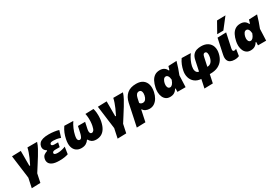

<svg xmlns="http://www.w3.org/2000/svg" viewBox="84 -2080 5164 3573"><g transform="rotate(-30 2666.0 -294.0)"><path d="M83.5 197.5Q94 147 104.8 96.8Q115.5 46.5 126.5 -4.5Q120.5 -51 114.5 -98Q108 -144.5 102 -190.5L91 -277Q83.5 -332.5 76.2 -389Q69 -445.5 62 -500.5L253.5 -506Q253.5 -454.5 254 -394.5Q254 -334.5 253.5 -277L254 -184.5H269Q284 -216 299 -248Q314 -280 329 -311Q350 -360.5 366.5 -407.2Q383 -454 393 -500.5H600.5Q582 -439.5 548.5 -377.8Q515 -316 481 -261.5Q439 -193.5 395.5 -125.5Q352 -57.5 310.5 8Q300.5 55 290.8 100.2Q281 145.5 271.5 192Z M787.5 11.5Q692.5 11.5 641.2 -12.2Q590 -36 573 -74Q562 -98.5 562 -124.5Q562 -138.5 565 -152.5Q576.5 -205.5 608.2 -227.5Q640 -249.5 677 -261L680 -275Q664 -283 648 -298.8Q632 -314.5 624 -338.5Q619.5 -351.5 619.5 -367.5Q619.5 -380.5 622.5 -395.5Q630 -431.5 655 -458Q680 -484.5 729 -499.2Q778 -514 857 -514Q912 -514 970.5 -506Q1029 -498 1069 -485L1025 -341.5Q976.5 -358 940.2 -363.8Q904 -369.5 869.5 -369.5Q831 -369.5 816 -361Q801 -352.5 797.5 -336.5Q796.5 -333 796.5 -329.5Q796.5 -316 809.5 -308Q825.5 -297.5 853.5 -297.5H935.5L915.5 -205H822Q764 -205 757 -172Q756 -168 756 -165Q756 -130 835 -130Q881 -130 926.8 -141.8Q972.5 -153.5 1001.5 -166.5L979 -15.5Q949 -5 903.2 3.2Q857.5 11.5 787.5 11.5Z M1261.5 14.5Q1197.5 14.5 1152.2 -18.5Q1107 -51.5 1089.5 -116Q1081.5 -146 1081.5 -182.5Q1081.5 -224.5 1092 -275Q1104.5 -336 1127.2 -393.5Q1150 -451 1188.5 -506L1379 -500.5Q1343.5 -449 1314.8 -382.8Q1286 -316.5 1273.5 -255Q1265.5 -218.5 1265.5 -194Q1265.5 -174 1271 -162Q1283 -135 1310 -135Q1336.5 -135 1353 -168.2Q1369.5 -201.5 1378 -242Q1385 -273.5 1392.8 -309.8Q1400.5 -346 1407 -376.5H1561Q1554 -344 1545.8 -305.5Q1537.5 -267 1530.5 -233.5Q1526.5 -215.5 1526.5 -198Q1526.5 -192.5 1527 -187.5Q1528 -165 1537.5 -150Q1547 -135 1567.5 -135Q1591 -135 1609.2 -157.2Q1627.5 -179.5 1640.5 -242Q1648.5 -279.5 1651.5 -326.5Q1652.5 -348 1652.5 -369Q1652.5 -394.5 1651 -420Q1647.5 -466 1638.5 -500.5L1815 -506Q1827 -468.5 1832 -421Q1835 -388 1835 -354.5Q1835 -339 1834.5 -324Q1832.5 -274 1823 -229.5Q1804 -140 1768.8 -86.5Q1733.5 -33 1685.5 -9.2Q1637.5 14.5 1580.5 14.5Q1521 14.5 1485.2 -10Q1449.5 -34.5 1434.5 -68H1422.5Q1403 -35 1362.8 -10.2Q1322.5 14.5 1261.5 14.5Z M1928.5 197.5Q1939 147 1949.8 96.8Q1960.5 46.5 1971.5 -4.5Q1965.5 -51 1959.5 -98Q1953 -144.5 1947 -190.5L1936 -277Q1928.5 -332.5 1921.2 -389Q1914 -445.5 1907 -500.5L2098.5 -506Q2098.5 -454.5 2099 -394.5Q2099 -334.5 2098.5 -277L2099 -184.5H2114Q2129 -216 2144 -248Q2159 -280 2174 -311Q2195 -360.5 2211.5 -407.2Q2228 -454 2238 -500.5H2445.5Q2427 -439.5 2393.5 -377.8Q2360 -316 2326 -261.5Q2284 -193.5 2240.5 -125.5Q2197 -57.5 2155.5 8Q2145.5 55 2135.8 100.2Q2126 145.5 2116.5 192Z M2340.5 197.5Q2352 144.5 2363 92.5Q2374 40 2387.5 -22.5L2440.5 -275.5Q2465 -390.5 2536.5 -453Q2608 -515.5 2734 -515.5Q2824.5 -515.5 2878 -476Q2931.5 -436.5 2949 -369Q2957.5 -335.5 2957.5 -298Q2957.5 -259 2948.5 -216Q2934.5 -150 2904 -97.8Q2873.5 -45.5 2828.2 -15.5Q2783 14.5 2724.5 14.5Q2683 14.5 2645.5 -2.2Q2608 -19 2590 -51.5H2579.5L2571.5 -12Q2559.5 42.5 2549.5 91Q2539.5 139.5 2528.5 192ZM2671 -144.5Q2708.5 -144.5 2731.5 -173.5Q2754.5 -202.5 2764 -248Q2768.5 -269.5 2768.5 -288.5Q2768.5 -312.5 2761.5 -332Q2748.5 -367 2710.5 -367Q2647 -367 2627 -271L2607.5 -178.5Q2616.5 -162 2633.8 -153.2Q2651 -144.5 2671 -144.5Z M3166 14.5Q3114 14.5 3079.8 -10Q3045.5 -34.5 3027 -76Q3008.5 -117.5 3005.5 -168.5Q3005 -179 3005 -189.5Q3005 -230 3014 -272Q3029 -344.5 3057.5 -399.5Q3086 -454.5 3131.2 -485Q3176.5 -515.5 3242.5 -515.5Q3296 -515.5 3332.5 -492.2Q3369 -469 3387 -425.5H3400.5Q3407 -445 3412.2 -463.5Q3417.5 -482 3422.5 -500.5L3601 -508Q3583 -443 3559.5 -374Q3536 -305 3513 -248Q3510.5 -186 3508 -124Q3505.5 -62 3503 0H3327.5Q3328.5 -18.5 3329 -37Q3329.5 -55 3330 -73H3320Q3294 -30 3257.2 -7.8Q3220.5 14.5 3166 14.5ZM3254.5 -140.5Q3279.5 -140.5 3303.2 -165.2Q3327 -190 3348.5 -249.5Q3344 -306.5 3325.8 -332.2Q3307.5 -358 3283 -358Q3249 -358 3229.2 -327Q3209.5 -296 3202 -260Q3197.5 -239.5 3197.5 -221Q3197.5 -197.5 3205 -177Q3217.5 -140.5 3254.5 -140.5Z M3794 197.5Q3803.5 154 3813 110Q3822 65.5 3833 14Q3749.5 8 3696.2 -34.8Q3643 -77.5 3623.5 -145Q3612.5 -181.5 3612.5 -221.5Q3612.5 -255.5 3620.5 -292.5Q3632.5 -350.5 3653.5 -402.2Q3674.5 -454 3710.5 -506L3904 -500.5Q3865.5 -449 3838.8 -390Q3812 -331 3800.5 -277.5Q3794.5 -249 3794.5 -225Q3794.5 -194.5 3804.5 -171.5Q3822 -130.5 3864 -126L3911.5 -350Q3926 -417 3958 -452.8Q3990 -488.5 4034 -502Q4078 -515.5 4129 -515.5Q4217.5 -515.5 4272.8 -478.2Q4328 -441 4348.5 -377.5Q4359.5 -343 4359.5 -304.5Q4359.5 -271.5 4351.5 -235.5Q4336.5 -162.5 4297.8 -106.2Q4259 -50 4193 -17.8Q4127 14.5 4029 14.5H4014.5Q4004 63.5 3995.5 105.5Q3986.5 147.5 3976.5 193ZM4083 -315 4042.5 -125.5H4044Q4095.5 -125.5 4127 -159.2Q4158.5 -193 4171.5 -252.5Q4178 -285 4178 -310Q4178 -329.5 4174 -344.5Q4164 -378.5 4132 -378.5Q4113 -378.5 4102 -364.5Q4091 -350.5 4083 -315Z M4548.5 14.5Q4498.5 14.5 4461.8 -3.8Q4425 -22 4410 -64Q4402 -85.5 4402 -114Q4402 -142 4409.5 -176.5Q4416 -208 4420.5 -229.5Q4425 -251 4430.5 -275.5Q4445.5 -347 4456.2 -397.8Q4467 -448.5 4478.5 -500.5L4666 -505.5Q4648 -422 4633 -351Q4618 -280 4607.5 -231L4600.5 -198.5Q4597.5 -183.5 4597.5 -172Q4597.5 -161 4600 -153Q4605 -135.5 4629.5 -135.5Q4640 -135.5 4649.8 -138.5Q4659.5 -141.5 4673.5 -149.5L4651 -4Q4632.5 4.5 4607.2 9.5Q4582 14.5 4548.5 14.5ZM4505 -559Q4536.5 -615.5 4567.8 -671.2Q4599 -727 4630.5 -782.5L4813.5 -786.5Q4768.5 -728 4724.5 -671.5Q4680.5 -615 4638.5 -561Z M4897 14.5Q4845 14.5 4810.8 -10Q4776.5 -34.5 4758 -76Q4739.5 -117.5 4736.5 -168.5Q4736 -179 4736 -189.5Q4736 -230 4745 -272Q4760 -344.5 4788.5 -399.5Q4817 -454.5 4862.2 -485Q4907.5 -515.5 4973.5 -515.5Q5027 -515.5 5063.5 -492.2Q5100 -469 5118 -425.5H5131.5Q5138 -445 5143.2 -463.5Q5148.5 -482 5153.5 -500.5L5332 -508Q5314 -443 5290.5 -374Q5267 -305 5244 -248Q5241.5 -186 5239 -124Q5236.5 -62 5234 0H5058.5Q5059.5 -18.5 5060 -37Q5060.5 -55 5061 -73H5051Q5025 -30 4988.2 -7.8Q4951.5 14.5 4897 14.5ZM4985.5 -140.5Q5010.5 -140.5 5034.2 -165.2Q5058 -190 5079.5 -249.5Q5075 -306.5 5056.8 -332.2Q5038.5 -358 5014 -358Q4980 -358 4960.2 -327Q4940.5 -296 4933 -260Q4928.5 -239.5 4928.5 -221Q4928.5 -197.5 4936 -177Q4948.5 -140.5 4985.5 -140.5Z"/></g></svg>

Font: Heraclito ExtraBold
Style: Italic
Weight: 800
Italic angle: -12°
Designer: Kostas Bartsokas (font) & Cristiano Sobral (main changes)
Foundry: Kostas Bartsokas (font) & Cristiano Sobral (main changes)
Version: Version 1.00;July 8, 2020;FontCreator 13.0.0.2655 64-bit